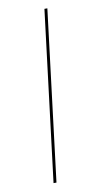

<svg xmlns="http://www.w3.org/2000/svg" viewBox="-82 -738 395 776"><g transform="rotate(-10 115.5 -350.0)"><path d="M85 0H73L159 -700H171Z"/></g></svg>

Font: Lato Hairline
Style: Italic
Weight: 100
Italic angle: -7°
Designer: Lukasz Dziedzic
Foundry: tyPoland Lukasz Dziedzic
Version: Version 2.007; 2014-02-27